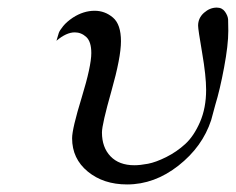

<svg xmlns="http://www.w3.org/2000/svg" viewBox="-20 -472 618 503"><path d="M127.9 -365.2Q131.8 -379.4 134 -385.7Q136.2 -392.1 145.5 -403.6Q154.8 -415 170.9 -425.8Q198.7 -443.8 228 -443.8Q254.9 -443.8 275.9 -426Q296.9 -408.2 296.9 -363.8Q296.9 -321.8 272 -233.9Q247.1 -146 247.1 -125Q247.1 -85.9 269.5 -62.5Q292 -39.1 332 -39.1Q347.2 -39.1 367.7 -43Q388.2 -46.9 415.5 -60.5Q442.9 -74.2 465.3 -94.7Q487.8 -115.2 503.9 -152.1Q520 -189 520 -236.8Q520 -272.9 509.5 -334Q499 -395 499 -404.8Q499 -424.8 514.4 -438.5Q529.8 -452.1 547.9 -452.1Q562 -452.1 569.6 -441.2Q577.1 -430.2 577.6 -420.7Q578.1 -411.1 578.1 -391.1Q578.1 -354 567.1 -295.4Q556.2 -236.8 543.9 -196.8L533.2 -157.2Q510.3 -87.4 447.5 -38.1Q384.8 11.2 313 11.2Q251 11.2 210 -22.5Q168.9 -56.2 168.9 -109.9Q168.9 -134.8 194.1 -216.8Q219.2 -298.8 219.2 -333Q219.2 -362.8 206.1 -375Q192.9 -387.2 175.8 -387.2Q153.8 -387.2 127.9 -365.2Z"/></svg>

Font: CMU Classical Serif
Style: Italic
Weight: 500
Italic angle: -14.04°
Version: Version 0.7.0